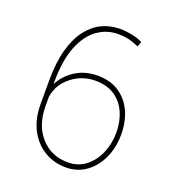

<svg xmlns="http://www.w3.org/2000/svg" viewBox="-127 -786 817 896"><g transform="rotate(20 281.0 -338.0)"><path d="M294.9 -443.8Q357.4 -443.8 401.1 -415Q444.8 -386.2 467.8 -336.2Q490.7 -286.1 490.7 -222.7Q490.7 -157.2 466.3 -104.5Q441.9 -51.8 398.9 -21Q356 9.8 299.8 9.8Q239.7 9.8 191.9 -19.3Q144 -48.3 116.2 -101.8Q88.4 -155.3 88.4 -228.5V-343.3Q88.4 -434.6 106.4 -499.3Q124.5 -564 156.2 -605Q188 -646 229.2 -665.3Q270.5 -684.6 317.4 -684.6Q345.7 -684.6 376.2 -678.7Q406.7 -672.9 430.7 -660.6L421.9 -635.3Q397 -646.5 373.8 -652.6Q350.6 -658.7 316.9 -658.7Q262.2 -658.7 215.8 -626.2Q169.4 -593.8 141.4 -524.4Q113.3 -455.1 113.3 -343.8V-335.9Q136.7 -382.8 184.1 -413.3Q231.4 -443.8 294.9 -443.8ZM299.8 -15.6Q351.1 -15.6 388.4 -44.7Q425.8 -73.7 446 -121.1Q466.3 -168.5 466.3 -222.7Q466.3 -277.3 447 -321.5Q427.7 -365.7 389.2 -391.8Q350.6 -418 292 -418Q226.6 -418 174.6 -377Q122.6 -335.9 113.3 -273.4V-229Q113.3 -132.3 165.5 -74Q217.8 -15.6 299.8 -15.6Z"/></g></svg>

Font: Robert Sans Thin
Style: Regular
Weight: 100
Designer: Christian Robertson (extended by Adam Twardoch)
Foundry: Google
Version: Version 12.135;April 2, 2019;FontCreator 11.5.0.2425 64-bit;